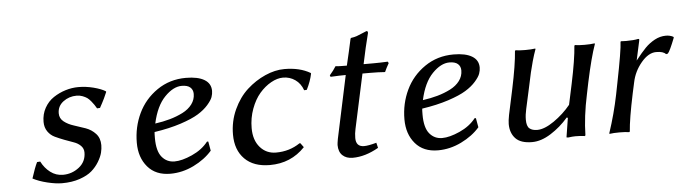

<svg xmlns="http://www.w3.org/2000/svg" viewBox="-42 -745 3271 915"><g transform="rotate(-5 1594.0 -288.0)"><path d="M112.8 -101.1 127.9 -102.1Q144 -70.3 170.7 -50Q197.3 -29.8 231 -29.8Q273.9 -29.8 307.9 -56.4Q341.8 -83 341.8 -127Q341.8 -146 328.4 -159.4Q314.9 -172.9 294.7 -179.7Q274.4 -186.5 251 -195.6Q227.5 -204.6 207.3 -214.1Q187 -223.6 173.6 -242.9Q160.2 -262.2 160.2 -289.1Q160.2 -325.7 176.8 -355.5Q193.4 -385.3 220.2 -403.1Q247.1 -420.9 277.8 -430.4Q308.6 -439.9 339.8 -439.9Q376 -439.9 411.9 -430.7Q447.8 -421.4 467.8 -409.2L470.2 -405.8Q463.9 -390.1 457 -376Q450.2 -361.8 446 -354.2Q441.9 -346.7 438.2 -339.8Q434.6 -333 434.1 -332L419.9 -331.1Q412.6 -343.3 408.9 -348.9Q405.3 -354.5 395.8 -366.2Q386.2 -377.9 377.9 -383.8Q369.6 -389.6 356.2 -394.8Q342.8 -399.9 328.1 -399.9Q291.5 -399.9 263.7 -378.9Q235.8 -357.9 235.8 -323.2Q235.8 -298.8 255.4 -283.4Q274.9 -268.1 302.5 -259.5Q330.1 -251 357.9 -241Q385.7 -231 405.3 -209.7Q424.8 -188.5 424.8 -154.8Q424.8 -138.2 420.2 -119.1Q415.5 -100.1 401.4 -76.4Q387.2 -52.7 366 -34.2Q344.7 -15.6 307.6 -2.9Q270.5 9.8 223.1 9.8Q193.4 9.8 152.8 0Q112.3 -9.8 84 -24.9Q100.6 -76.7 112.8 -101.1Z M683.1 -194.8Q682.1 -188 682.1 -166Q682.1 -103.5 705.6 -75.2Q729 -46.9 766.1 -46.9Q801.3 -46.9 850.3 -68.8Q899.4 -90.8 928.2 -127.9L934.1 -127L941.9 -83Q907.7 -43.5 853.3 -16.8Q798.8 9.8 741.2 9.8Q671.4 9.8 632.8 -35.4Q594.2 -80.6 594.2 -150.9Q594.2 -226.1 625 -291Q655.8 -356 716.1 -397.5Q776.4 -439 854 -439Q911.1 -439 942.1 -420.4Q973.1 -401.9 973.1 -366.2Q973.1 -352.1 967.8 -336.9Q962.4 -321.8 943.6 -300.3Q924.8 -278.8 894.8 -260.3Q864.7 -241.7 809.8 -223.6Q754.9 -205.6 683.1 -194.8ZM884.8 -359.9Q884.8 -379.4 871.6 -391.1Q858.4 -402.8 831.1 -402.8Q790.5 -402.8 749.3 -360.4Q708 -317.9 689.9 -234.9Q728 -240.2 761 -249.5Q793.9 -258.8 822.8 -273.4Q851.6 -288.1 868.2 -310.3Q884.8 -332.5 884.8 -359.9Z M1315.4 -399.9Q1287.6 -399.9 1257.6 -383.1Q1227.5 -366.2 1202.6 -337.4Q1177.7 -308.6 1161.6 -264.9Q1145.5 -221.2 1145.5 -172.9Q1145.5 -115.2 1175.3 -81.1Q1205.1 -46.9 1251.5 -46.9Q1315.9 -46.9 1366.2 -81.1H1370.6L1385.3 -61Q1318.4 9.8 1217.3 9.8Q1139.6 9.8 1096.9 -33.2Q1054.2 -76.2 1054.2 -149.9Q1054.2 -213.4 1079.8 -269.3Q1105.5 -325.2 1145.5 -361.6Q1185.5 -397.9 1232.9 -418.9Q1280.3 -439.9 1325.2 -439.9Q1398.9 -439.9 1449.2 -410.2L1450.2 -407.2Q1442.9 -371.1 1423.3 -332L1410.6 -331.1Q1398.9 -364.3 1373 -382.1Q1347.2 -399.9 1315.4 -399.9Z M1623.5 -430.2Q1629.4 -456.1 1638.9 -496.3Q1648.4 -536.6 1652.3 -557.1L1655.3 -560.1Q1670.4 -562 1682.4 -566.2Q1694.3 -570.3 1708.3 -576.7Q1722.2 -583 1730.5 -585.9Q1737.3 -585.9 1737.3 -579.1V-576.2Q1720.2 -510.3 1703.6 -430.2H1749.5Q1783.2 -430.2 1819.3 -432.1L1823.2 -424.8Q1810.1 -401.9 1802.2 -383.8Q1769 -386.2 1731.4 -386.2H1694.3L1638.2 -126Q1633.3 -104.5 1633.3 -83Q1633.3 -41 1672.4 -41Q1692.4 -41 1731.4 -51.8L1737.3 -26.9Q1673.3 9.8 1613.3 9.8Q1583 9.8 1564.7 -7.3Q1546.4 -24.4 1546.4 -57.1Q1546.4 -63.5 1550.3 -85.9L1614.3 -386.2Q1584.5 -386.2 1541.5 -383.8L1538.6 -391.1Q1558.1 -413.6 1569.3 -432.1Q1581.5 -430.2 1623.5 -430.2Z M1963.4 -194.8Q1962.4 -188 1962.4 -166Q1962.4 -103.5 1985.8 -75.2Q2009.3 -46.9 2046.4 -46.9Q2081.5 -46.9 2130.6 -68.8Q2179.7 -90.8 2208.5 -127.9L2214.4 -127L2222.2 -83Q2188 -43.5 2133.5 -16.8Q2079.1 9.8 2021.5 9.8Q1951.7 9.8 1913.1 -35.4Q1874.5 -80.6 1874.5 -150.9Q1874.5 -226.1 1905.3 -291Q1936 -356 1996.3 -397.5Q2056.6 -439 2134.3 -439Q2191.4 -439 2222.4 -420.4Q2253.4 -401.9 2253.4 -366.2Q2253.4 -352.1 2248 -336.9Q2242.7 -321.8 2223.9 -300.3Q2205.1 -278.8 2175 -260.3Q2145 -241.7 2090.1 -223.6Q2035.2 -205.6 1963.4 -194.8ZM2165 -359.9Q2165 -379.4 2151.9 -391.1Q2138.7 -402.8 2111.3 -402.8Q2070.8 -402.8 2029.5 -360.4Q1988.3 -317.9 1970.2 -234.9Q2008.3 -240.2 2041.3 -249.5Q2074.2 -258.8 2103 -273.4Q2131.8 -288.1 2148.4 -310.3Q2165 -332.5 2165 -359.9Z M2647 -92.8 2645 -91.8Q2608.4 -49.3 2561.8 -19.8Q2515.1 9.8 2471.7 9.8Q2417 9.8 2392.3 -16.6Q2367.7 -43 2367.7 -85.9Q2367.7 -101.1 2373 -128.9L2398.9 -250Q2423.3 -365.2 2427.7 -430.2L2430.7 -433.1Q2447.3 -430.2 2477.1 -430.2Q2504.9 -430.2 2524.9 -433.1L2525.9 -430.2Q2516.6 -405.3 2507.8 -373.5Q2499 -341.8 2494.4 -321.3Q2489.7 -300.8 2479 -250L2457 -149.9Q2450.7 -122.6 2450.7 -99.1Q2450.7 -67.9 2463.9 -56.9Q2477.1 -45.9 2501 -45.9Q2535.6 -45.9 2581.8 -77.9Q2627.9 -109.9 2662.1 -151.9L2683.1 -250Q2707.5 -365.2 2711.9 -430.2L2714.8 -433.1Q2731.4 -430.2 2760.7 -430.2Q2789.1 -430.2 2809.1 -433.1L2810.1 -430.2Q2788.1 -369.1 2762.7 -250L2751 -192.9Q2729 -90.8 2727.1 0L2723.6 2.9Q2704.1 0 2679.7 0Q2665 0 2645 2.9Q2636.7 2.9 2636.7 1V0L2650.9 -89.8Z M3150.4 -439.9Q3168.9 -439.9 3184.6 -432.1L3187.5 -428.2Q3162.6 -364.3 3152.3 -354L3143.6 -352.1Q3132.3 -366.2 3097.2 -366.2Q3060.5 -366.2 3025.9 -325Q2991.2 -283.7 2980.5 -231.9L2969.2 -180.2Q2943.4 -58.1 2939.5 0L2936.5 2.9Q2918.5 0 2890.6 0Q2860.4 0 2842.3 2.9L2841.3 0Q2871.6 -91.3 2889.6 -180.2L2900.4 -234.9Q2931.6 -390.6 2932.6 -429.2L2934.6 -432.1Q2941.4 -431.2 2959.5 -431.2Q2996.1 -431.2 3017.6 -436Q3022.5 -436 3022.5 -432.1Q3022.5 -427.7 3021.5 -425.8L3001.5 -334Q3031.2 -371.6 3050.8 -391.6Q3070.3 -411.6 3096.2 -425.8Q3122.1 -439.9 3150.4 -439.9Z"/></g></svg>

Font: Linear Smooth
Style: Italic
Weight: 400
Designer: Philipp H. Poll, Flanker
Foundry: Philipp H. Poll, reworked by Flanker
Version: Version 1.061 | FøM Fix